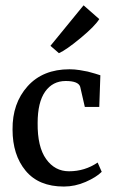

<svg xmlns="http://www.w3.org/2000/svg" viewBox="-20 -676 420 704"><path d="M26 -201Q25 -297 81 -359.5Q137 -422 235 -422Q253 -422 272 -419Q291 -416 302 -413.5Q313 -411 329 -406Q345 -401 348 -400L344 -284H291L274 -358Q267 -379 221 -379Q173 -379 145.5 -340Q118 -301 118 -225Q117 -138 149 -93Q181 -48 233 -48Q291 -48 338 -80L353 -46Q333 -26 294 -9Q255 8 214 8Q122 8 74 -50Q26 -108 26 -201ZM196 -481 165 -508 286 -656H287L344 -606Q328 -580 275.5 -536.5Q223 -493 196 -481Z"/></svg>

Font: Aikya Medium
Style: Regular
Weight: 500
Designer: Neelakash Kshetrimayum (Latin subset based on Merriweather by Eben Sorkin)
Foundry: Brand New Type
Version: Version 1.00 b005